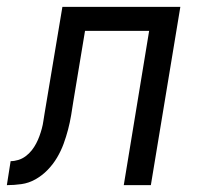

<svg xmlns="http://www.w3.org/2000/svg" viewBox="-60 -540 580 560"><path d="M-40 0 -29 -70Q-18 -70 -6.5 -73.5Q5 -77 15 -84.5Q25 -92 32.5 -101.5Q40 -111 45.5 -121.5Q51 -132 55 -143Q59 -154 62 -165Q65 -176 66.5 -187Q68 -198 70 -209L122 -520H466L380 0H301L375 -450H188L154 -245Q151 -225 147.5 -204Q144 -183 138.5 -162Q133 -141 125.5 -120.5Q118 -100 106.5 -80.5Q95 -61 79 -44.5Q63 -28 43.5 -17Q24 -6 2.5 -3Q-19 0 -40 0Z"/></svg>

Font: Iosevka Curly
Style: Italic
Weight: 400
Italic angle: -9°
Monospace: yes
Designer: Belleve Invis
Foundry: Belleve Invis
Version: Version 22.1.2; ttfautohint (v1.8.4)